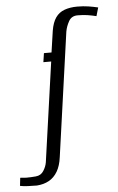

<svg xmlns="http://www.w3.org/2000/svg" viewBox="-146 -672 527 857"><g transform="rotate(-5 117.5 -244.0)"><path d="M-16 146Q-35 146 -56 145Q-77 144 -91 141L-87 105L-60 107Q-50 107 -39 106.5Q-28 106 -17 105Q6 103 18 84Q30 65 33 46L96 -400H61L67 -440H101L115 -536Q121 -573 136 -594.5Q151 -616 176 -625Q201 -634 233 -634Q260 -634 282.5 -630.5Q305 -627 326 -622L315 -584Q295 -589 275.5 -592Q256 -595 231 -595Q204 -595 191.5 -572.5Q179 -550 175 -527L97 28Q92 67 77 92.5Q62 118 38.5 131Q15 144 -16 146Z"/></g></svg>

Font: Alumni Sans
Style: Italic
Weight: 400
Italic angle: -8°
Version: Version 1.016